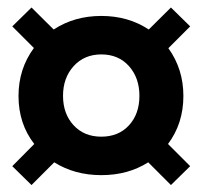

<svg xmlns="http://www.w3.org/2000/svg" viewBox="-20 -546 551 524"><path d="M256.5 -68Q184 -68 128 -103L66 -41L13.5 -92.5L73.5 -153Q30.5 -208.5 30.5 -284Q30.5 -358 72.5 -415L13.5 -474L66 -525.5L126.5 -465.5Q183 -502.5 256.5 -502.5Q330 -502.5 386 -465.5L446.5 -525.5L499 -474L439.5 -414.5Q480.5 -357.5 480.5 -284Q480.5 -209 438.5 -153L499 -92.5L446.5 -41L384.5 -103Q329.5 -68 256.5 -68ZM360.5 -284.5Q360.5 -333.5 332 -365.5Q303.5 -397.5 256.5 -397.5Q210 -397.5 181 -365.5Q152 -333.5 152 -284.5Q152 -235.5 180.8 -204.2Q209.5 -173 256.5 -173Q303.5 -173 332 -204Q360.5 -235 360.5 -284.5Z"/></svg>

Font: League Spartan SemiBold
Style: Regular
Weight: 600
Foundry: The League of Moveable Type
Version: Version 2.002